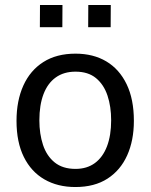

<svg xmlns="http://www.w3.org/2000/svg" viewBox="-20 -743 606 773"><path d="M283.5 10Q212 10 158.8 -20.8Q105.5 -51.5 76 -111Q46.5 -170.5 46.5 -256.5Q46.5 -337.5 74 -398.5Q101.5 -459.5 154.5 -493.2Q207.5 -527 284 -527Q355.5 -527 408 -495.8Q460.5 -464.5 489.8 -404Q519 -343.5 519 -256.5Q519 -177.5 492 -117.5Q465 -57.5 412.8 -23.8Q360.5 10 283.5 10ZM284 -63Q330 -63 362 -86.5Q394 -110 410.8 -154Q427.5 -198 427.5 -258.5Q427.5 -314 412.8 -358.2Q398 -402.5 366.5 -428.5Q335 -454.5 284 -454.5Q237 -454.5 204.5 -431.2Q172 -408 155.2 -364Q138.5 -320 138.5 -258.5Q138.5 -204 153.2 -159.5Q168 -115 200.2 -89Q232.5 -63 284 -63ZM335 -633.5 335.5 -723H426L425.5 -633.5ZM140.5 -633.5 141 -723H231.5L231 -633.5Z"/></svg>

Font: Public Sans Thin
Style: Regular
Weight: 400
Version: Version 2.001